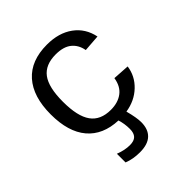

<svg xmlns="http://www.w3.org/2000/svg" viewBox="-204 -669 1008 1008"><g transform="rotate(-45 300.0 -165.0)"><path d="M63.5 -264.6Q63.5 -396.5 126.5 -467.3Q189.5 -538.1 308.6 -538.1Q396 -538.1 453.6 -496.3Q511.2 -454.6 526.4 -380.4L432.6 -373.5Q424.8 -418 393.6 -443.6Q362.3 -469.2 304.7 -469.2Q227.5 -469.2 191.7 -421.4Q155.8 -373.5 155.8 -266.6Q155.8 -158.2 191.7 -108.2Q227.5 -58.1 304.2 -58.1Q356.9 -58.1 391.6 -84Q426.3 -109.9 434.6 -163.1L527.3 -157.2Q518.6 -94.2 471.7 -49.6Q424.8 -4.9 355 5.9Q371.1 66.4 371.1 100.1Q371.1 152.3 342 179.9Q313 207.5 254.4 207.5Q204.1 207.5 163.1 191.4V127Q205.6 143.6 243.7 143.6Q274.9 143.6 289.3 128.7Q303.7 113.8 303.7 83Q303.7 43.9 292.5 9.3Q181.6 4.9 122.6 -64.9Q63.5 -134.8 63.5 -264.6Z"/></g></svg>

Font: Liberation Mono
Style: Regular
Weight: 400
Monospace: yes
Designer: Steve Matteson
Foundry: Ascender Corporation
Version: Version 2.1.5